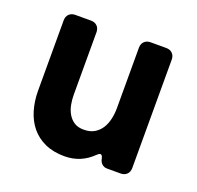

<svg xmlns="http://www.w3.org/2000/svg" viewBox="-94 -582 711 693"><g transform="rotate(20 261.5 -235.5)"><path d="M220 11Q177 11 145 -3.5Q113 -18 92 -43.5Q71 -69 60.5 -104Q50 -139 50 -179V-449Q50 -464 59 -473Q68 -482 83 -482H143Q158 -482 167 -473Q176 -464 176 -449V-209Q176 -191 179.5 -172Q183 -153 192 -137.5Q201 -122 215.5 -112.5Q230 -103 252 -103Q277 -103 293.5 -113Q310 -123 320 -139Q330 -155 334.5 -175.5Q339 -196 339 -217V-449Q339 -464 348 -473Q357 -482 372 -482H432Q447 -482 456 -473Q465 -464 465 -449V-33Q465 -18 456 -9Q447 0 432 0H380Q368 0 360 -7.5Q352 -15 350 -27Q347 -41 340 -41Q335 -41 328 -34Q283 11 220 11Z"/></g></svg>

Font: Higure Gothic Black
Style: Regular
Weight: 900
Designer: Yoshimichi Ohira
Foundry: Positype
Version: Version 1.000